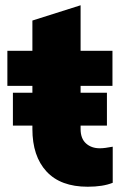

<svg xmlns="http://www.w3.org/2000/svg" viewBox="-20 -701 467 729"><path d="M408 -144V-7Q371 8 313 8Q210 8 156.5 -50Q103 -108 103 -211V-224H29V-349H103V-375H8V-508H103V-623L286 -681V-508H407V-375H286V-349H386V-224H286V-211Q286 -175 306.5 -156.5Q327 -138 359 -138Q377 -138 408 -144Z"/></svg>

Font: Muli Black
Style: Regular
Weight: 900
Designer: Vernon Adams
Foundry: Vernon Adams
Version: Version 2.001